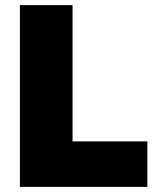

<svg xmlns="http://www.w3.org/2000/svg" viewBox="-20 -733 625 753"><path d="M58 0V-713H264.5V-178.5H558V0Z"/></svg>

Font: Heraclito ExtraBold
Style: Regular
Weight: 800
Designer: Kostas Bartsokas (font) & Cristiano Sobral (main changes)
Foundry: Kostas Bartsokas (font) & Cristiano Sobral (main changes)
Version: Version 1.00;July 8, 2020;FontCreator 13.0.0.2655 64-bit